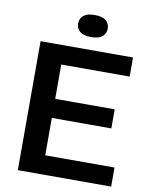

<svg xmlns="http://www.w3.org/2000/svg" viewBox="-100 -1012 855 1085"><g transform="rotate(10 328.0 -469.5)"><path d="M78.5 0V-740H609V-630.5H216.5V-109.5H614V0ZM154.5 -324V-433.5H558V-324ZM355 -812.5Q312 -812.5 291 -829.5Q270 -846.5 270 -875.5Q270 -904.5 291 -921.8Q312 -939 355 -939Q398 -939 419 -921.8Q440 -904.5 440 -875.5Q440 -846.5 419 -829.5Q398 -812.5 355 -812.5Z"/></g></svg>

Font: Encode Sans SemiExpanded SemiBold
Style: Regular
Weight: 600
Width: 6
Designer: Multiple Designers
Foundry: Impallari Type
Version: Version 3.002